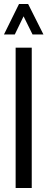

<svg xmlns="http://www.w3.org/2000/svg" viewBox="-36 -938 237 958"><path d="M-16.2 -766 58.8 -918H104.4L180.8 -766H126.4L81.6 -856.6L37.8 -766ZM42 0V-700H122.4V0Z"/></svg>

Font: Stick No Bills ExtraLight
Style: Regular
Weight: 200
Designer: Kosala Senevirathne, Siva Puranthara, Lasantha Premarathna, Tharique Azeez
Foundry: mooniak
Version: Version 2.000